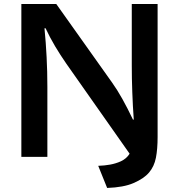

<svg xmlns="http://www.w3.org/2000/svg" viewBox="-20 -805 880 944"><path d="M506.8 119.1 462.9 10.3Q494.1 9.3 522 4.2Q549.8 -1 573.7 -11.7Q602.5 -24.9 617.2 -49.3L306.6 -491.2Q276.4 -534.7 250.7 -577.9Q225.1 -621.1 204.1 -666H198.7Q205.6 -596.2 209.2 -524.2Q212.9 -452.1 212.9 -377.9V-33.7H85V-785.2H256.8L531.2 -398.9Q555.7 -364.7 581.3 -319.1Q606.9 -273.4 633.8 -216.8H637.7Q632.8 -285.2 630.4 -352.1Q627.9 -418.9 627.9 -483.9V-785.2H754.9V-131.3Q754.9 -72.3 746.6 -29.5Q738.3 13.2 712.9 43.2Q687.5 73.2 636.2 95.2Q587.9 116.2 506.8 119.1Z"/></svg>

Font: FORM UDPGothic
Style: Bold
Weight: 700
Foundry: Pronama LLC
Version: Version 1.051